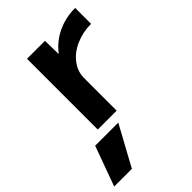

<svg xmlns="http://www.w3.org/2000/svg" viewBox="-313 -629 998 998"><g transform="rotate(-45 185.5 -130.0)"><path d="M69 -520H201L203 -423H205Q244 -474 303.5 -502Q363 -530 433 -530V-413Q372 -413 320 -390Q268 -367 238 -327Q208 -287 208 -240V0H69ZM-80 270 0 50H170L50 270Z"/></g></svg>

Font: Enso
Style: Bold
Weight: 700
Designer: Coji Morishita
Foundry: UNDERFOREST DESIGN
Version: Version 1.000